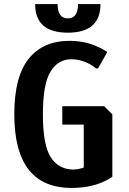

<svg xmlns="http://www.w3.org/2000/svg" viewBox="-20 -910 630 940"><path d="M152 -890H262Q262 -820 312 -820Q362 -820 362 -890H472Q472 -750 312 -750Q152 -750 152 -890ZM330 10Q50 10 50 -350Q50 -535 120.5 -622.5Q191 -710 320 -710Q396 -710 456 -682Q483 -671 505 -655L460 -575H450Q439 -585 418 -597Q374 -620 330 -620Q264 -620 227 -559Q190 -498 190 -350Q190 -200 228.5 -140Q267 -80 340 -80Q357 -80 374 -85Q381 -86 390 -90V-300H285V-390H490L530 -350V-45Q510 -30 479 -17Q416 10 330 10Z"/></svg>

Font: Scada
Style: Bold
Weight: 700
Designer: Jovanny Lemonad
Foundry: Jovanny Lemonad
Version: Version 4.100;PS 004.100;hotconv 1.0.88;makeotf.lib2.5.64775